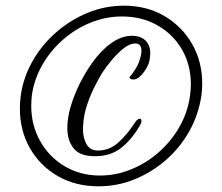

<svg xmlns="http://www.w3.org/2000/svg" viewBox="-20 -600 782 676"><path d="M327 56Q246 56 183.5 20Q121 -16 85.5 -78Q50 -140 50 -218Q50 -241 53 -263Q62 -328 95 -385.5Q128 -443 178 -486.5Q228 -530 289 -555Q350 -580 416 -580Q497 -580 559 -543.5Q621 -507 656.5 -445Q692 -383 692 -305Q692 -284 689 -263Q679 -196 646.5 -138Q614 -80 564 -36.5Q514 7 453.5 31.5Q393 56 327 56ZM332 18Q389 18 442.5 -4Q496 -26 540 -65Q584 -104 612.5 -154.5Q641 -205 649 -263Q652 -284 652 -303Q652 -371 621 -425Q590 -479 535 -510.5Q480 -542 409 -542Q353 -542 299.5 -520.5Q246 -499 202 -460.5Q158 -422 129 -371.5Q100 -321 92 -263Q91 -254 90.5 -245Q90 -236 90 -227Q90 -159 121.5 -103Q153 -47 208 -14.5Q263 18 332 18ZM314 -50Q261 -50 239 -78Q217 -106 217 -149Q217 -185 229 -225.5Q241 -266 261 -306Q281 -346 304 -378Q335 -422 371.5 -448Q408 -474 444 -474Q476 -474 492.5 -457Q509 -440 509 -413Q509 -408 508.5 -402.5Q508 -397 507 -392Q505 -376 495 -359Q485 -342 473 -331Q461 -320 449 -320Q441 -320 435 -327Q445 -338 456 -355.5Q467 -373 471 -387Q478 -407 478 -421Q478 -447 456 -447Q438 -447 417 -431Q396 -415 376 -391.5Q356 -368 340 -344Q331 -329 315.5 -299.5Q300 -270 287.5 -233.5Q275 -197 273 -162Q273 -158 272.5 -154Q272 -150 272 -146Q272 -115 284.5 -92.5Q297 -70 325 -70Q366 -70 398 -99.5Q430 -129 456 -170Q465 -182 472 -182Q478 -182 478 -174Q478 -167 473 -159Q445 -110 407.5 -80Q370 -50 314 -50Z"/></svg>

Font: Fleur De Leah
Style: Regular
Weight: 400
Designer: Robert E. Leuschke
Foundry: Robert E. Leuschke
Version: Version 1.010; ttfautohint (v1.8.3)